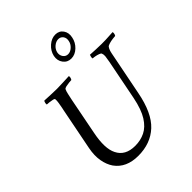

<svg xmlns="http://www.w3.org/2000/svg" viewBox="-240 -1032 1182 1182"><g transform="rotate(-45 351.0 -441.0)"><path d="M212 -642Q238 -642 264.5 -643.5Q291 -645 319 -646Q322 -642 319.5 -632Q317 -622 313 -618Q308 -618 293 -616.5Q278 -615 264.5 -612Q251 -609 248 -603Q242 -591 238 -571.5Q234 -552 229 -530L182 -289Q159 -174 188 -117Q219 -53 305 -53Q352 -53 391 -72Q430 -91 459.5 -137.5Q489 -184 506 -268L558 -532Q563 -558 564.5 -573Q566 -588 561 -600Q559 -605 547 -609.5Q535 -614 521.5 -616.5Q508 -619 500 -619Q498 -624 500 -633.5Q502 -643 504 -647Q531 -646 551.5 -644.5Q572 -643 602 -643Q623 -643 637.5 -643.5Q652 -644 666 -645Q680 -646 701 -647Q703 -643 702 -635Q701 -627 696 -619Q691 -619 674.5 -617Q658 -615 642 -610.5Q626 -606 621 -600Q613 -589 609 -575Q605 -561 600 -533L548 -270Q520 -124 451 -60Q382 4 275 4Q171 4 121 -66Q99 -98 91 -143.5Q83 -189 94 -245L150 -530Q150 -531 151 -533Q155 -554 158 -572.5Q161 -591 160 -603Q160 -609 147 -612Q134 -615 120 -616.5Q106 -618 100 -618Q98 -622 100 -632Q102 -642 106 -646Q134 -645 160 -643.5Q186 -642 212 -642ZM342 -799Q350 -835 379 -860.5Q408 -886 441 -886Q474 -886 492 -860.5Q510 -835 502 -799Q495 -763 467.5 -737Q440 -711 407 -711Q374 -711 354.5 -737Q335 -763 342 -799ZM372 -799Q368 -777 380 -760.5Q392 -744 412 -744Q432 -744 450 -760.5Q468 -777 472 -799Q477 -822 465.5 -837.5Q454 -853 434 -853Q414 -853 395.5 -837.5Q377 -822 372 -799Z"/></g></svg>

Font: Amiri
Style: Italic
Weight: 400
Italic angle: 10°
Designer: Khaled Hosny
Version: Version 0.113